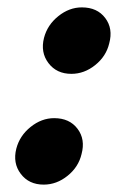

<svg xmlns="http://www.w3.org/2000/svg" viewBox="-20 -510 340 520"><path d="M98.3 -10Q58.3 -10 36.2 -39.2Q14.2 -68.3 24.2 -107.5Q33.3 -142.5 62.9 -166.2Q92.5 -190 126.7 -190Q168.3 -190 190 -161.2Q211.7 -132.5 200.8 -92.5Q192.5 -57.5 162.9 -33.8Q133.3 -10 98.3 -10ZM173.3 -310Q133.3 -310 111.2 -339.2Q89.2 -368.3 99.2 -407.5Q108.3 -442.5 137.9 -466.2Q167.5 -490 201.7 -490Q243.3 -490 265 -461.2Q286.7 -432.5 275.8 -392.5Q267.5 -357.5 237.9 -333.8Q208.3 -310 173.3 -310Z"/></svg>

Font: Funnel Sans Light ExtraBold
Style: Italic
Weight: 800
Italic angle: -14.036°
Version: Version 1.000